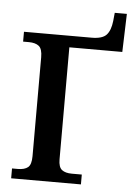

<svg xmlns="http://www.w3.org/2000/svg" viewBox="-57 -888 661 932"><g transform="rotate(5 273.0 -422.0)"><path d="M33 -48H61Q94 -48 110.5 -61.5Q127 -75 127 -116V-598Q127 -639 110 -652.5Q93 -666 61 -666H33V-714H363Q415 -714 435 -736Q455 -758 460 -804L464 -844H523L517 -658H259V-112Q259 -74 276 -61Q293 -48 324 -48H373V0H33Z"/></g></svg>

Font: Noto Serif SemiBold
Style: Regular
Weight: 600
Designer: Monotype Design Team
Foundry: Monotype Imaging Inc.
Version: Version 1.001